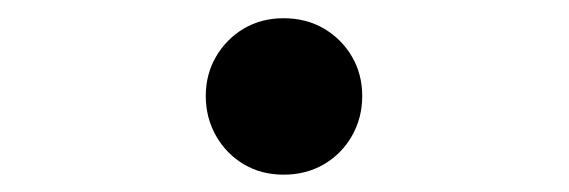

<svg xmlns="http://www.w3.org/2000/svg" viewBox="-20 -450 640 216"><path d="M211.5 -342Q211.5 -366.5 223 -386.2Q234.5 -406 254.2 -417.8Q274 -429.5 299 -429.5Q324.5 -429.5 344.5 -417.8Q364.5 -406 376 -386.2Q387.5 -366.5 387.5 -342Q387.5 -317.5 376 -297.2Q364.5 -277 344.5 -265.2Q324.5 -253.5 299 -253.5Q274 -253.5 254.2 -265.2Q234.5 -277 223 -297.2Q211.5 -317.5 211.5 -342Z"/></svg>

Font: Fast_Mono
Style: Regular
Weight: 400
Monospace: yes
Designer: Carrois Corporate, Edenspiekermann AG, Nikita Prokopov
Foundry: Carrois Corporate, Edenspiekermann AG, Nikita Prokopov
Version: Version 5.002